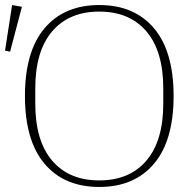

<svg xmlns="http://www.w3.org/2000/svg" viewBox="-32 -730 770 762"><path d="M362 -14Q482 -14 549 -92.5Q616 -171 616 -319V-379Q616 -527 549 -605.5Q482 -684 362 -684Q242 -684 175 -605.5Q108 -527 108 -379V-319Q108 -171 175 -92.5Q242 -14 362 -14ZM362 12Q223 12 145 -80Q67 -172 67 -349Q67 -526 145 -618Q223 -710 362 -710Q501 -710 579 -618Q657 -526 657 -349Q657 -172 579 -80Q501 12 362 12ZM-12 -529 16 -710 55 -703 8 -525Z"/></svg>

Font: IBM Plex Serif ExtLt
Style: Regular
Weight: 200
Designer: Mike Abbink, Paul van der Laan, Pieter van Rosmalen
Foundry: Bold Monday
Version: Version 3.001